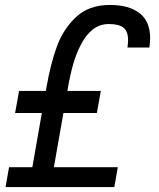

<svg xmlns="http://www.w3.org/2000/svg" viewBox="-20 -755 640 775"><path d="M16.5 -80H110.5L149 -299H41L57 -388H165L168 -405Q184 -496.5 209.5 -567Q235 -637.5 287 -686.2Q339 -735 423 -735Q500.5 -735 543.2 -702Q586 -669 586 -600.5Q586 -583.5 583 -563H494.5Q497 -581.5 497 -592.5Q497 -628.5 478.5 -643.2Q460 -658 419.5 -658Q381.5 -658 353 -634.8Q324.5 -611.5 305 -571.5Q273 -512 254 -399L252 -388H387L371 -299H236L197.5 -80H455.5L441.5 0H2.5Z"/></svg>

Font: JuliaMono
Style: Italic
Weight: 400
Italic angle: -9°
Monospace: yes
Designer: cormullion
Foundry: corm
Version: Version 0.057; ttfautohint (v1.8.4)